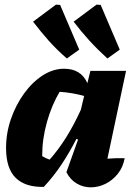

<svg xmlns="http://www.w3.org/2000/svg" viewBox="-20 -796 579 824"><path d="M168 6Q89 8 47.5 -32.5Q6 -73 6 -161Q6 -225 27 -285.5Q48 -346 83.5 -395Q119 -444 163.5 -472.5Q208 -501 255 -501Q328 -501 355 -439L368 -492H521L441 -115Q478 -118 515 -117Q508 -78 485.5 -50Q463 -22 432.5 -7Q402 8 369 8Q338 8 310 -8Q282 -24 265 -57L315 -197L308 -200Q279 -143 245 -91.5Q211 -40 168 6ZM161 -126Q177 -116 193 -111Q268 -195 327 -325L341 -384Q293 -398 236 -402Q202 -345 181.5 -272.5Q161 -200 161 -126ZM267 -545Q223 -583 188.5 -622Q154 -661 122 -703L220 -776L238 -775L320 -583ZM441 -545Q398 -584 363 -622.5Q328 -661 296 -703L394 -776L412 -775L494 -583Z"/></svg>

Font: Piazzolla ExtraBold
Style: Italic
Weight: 800
Italic angle: -11.3°
Designer: Juan Pablo del Peral
Foundry: Huerta Tipografica
Version: Version 1.330